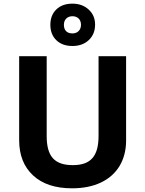

<svg xmlns="http://www.w3.org/2000/svg" viewBox="-20 -1022 796 1052"><path d="M501 -887.2C501 -920.9 489.3 -948.2 465.8 -969.7C442.4 -991.2 412.6 -1002 377 -1002C340.3 -1002 311 -991.7 289.1 -970.7C267.1 -949.7 255.9 -921.4 255.9 -886.2C255.9 -850.6 267.1 -822.3 289.1 -801.3C311 -780.3 340.3 -770 377 -770C413.6 -770 443.4 -780.8 466.3 -802.2C489.3 -823.7 501 -852.1 501 -887.2ZM423.8 -886.2C423.8 -856.9 404.3 -838.9 377 -838.9C345.7 -838.9 330.1 -856.9 330.1 -886.2C330.1 -915.5 349.6 -933.1 377 -933.1C404.3 -933.1 423.8 -915.5 423.8 -886.2ZM520 -713.9V-277.8C520 -167 478 -117.2 378.9 -117.2C276.9 -117.2 235.8 -167 235.8 -276.9V-713.9H85V-253.9C85 -172.4 110.4 -107.9 161.1 -61C211.9 -13.7 283.2 9.8 375 9.8C436 9.8 488.8 -1 533.2 -22C622.6 -64.5 670.9 -146.5 670.9 -252V-713.9Z"/></svg>

Font: Noto Reveo Sans
Style: Bold
Weight: 700
Designer: Monotype Design team
Foundry: Monotype Imaging Inc.
Version: Version 1.04